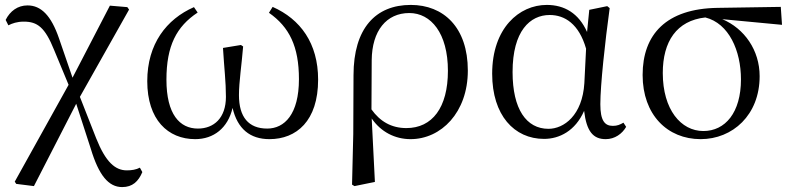

<svg xmlns="http://www.w3.org/2000/svg" viewBox="-20 -551 3222 781"><path d="M477 210C519 210 543 187 559 149L549 131C534 139 516 142 496 142C449 142 410 109 371 11L305 -157L505 -512L498 -522L427 -528L275 -235L220 -395C188 -488 147 -529 92 -529C52 -529 21 -506 3 -470L14 -448C30 -456 49 -463 77 -463C132 -463 163 -440 200 -348L259 -206L40 188L46 197L118 206L290 -129L349 53C382 163 422 210 477 210Z M774 15C849 15 907 -30 926 -112C946 -27 997 15 1076 15C1186 15 1274 -59 1274 -227C1274 -375 1202 -473 1089 -523L1074 -499C1157 -441 1196 -362 1196 -229C1196 -86 1137 -28 1067 -28C991 -28 952 -75 952 -164C952 -218 963 -287 969 -362L960 -368L887 -356C892 -273 899 -219 899 -157C899 -71 850 -28 785 -28C711 -28 657 -86 657 -227C657 -365 698 -443 784 -500L769 -522C657 -473 579 -372 579 -221C579 -64 663 15 774 15Z M1412 200 1422 206 1505 189 1492 -69C1529 -15 1586 15 1650 15C1774 15 1883 -93 1883 -264C1883 -440 1784 -531 1651 -531C1508 -531 1418 -436 1418 -245L1417 -6ZM1491 -106 1492 -306C1493 -426 1552 -498 1645 -498C1733 -498 1802 -416 1802 -263C1802 -113 1738 -30 1633 -30C1572 -30 1526 -57 1491 -106Z M2193 14C2255 14 2320 -18 2356 -100C2366 -16 2393 15 2444 15C2481 15 2511 -7 2527 -35L2516 -52C2502 -44 2491 -39 2473 -39C2440 -39 2422 -60 2422 -127C2422 -204 2441 -380 2460 -518L2450 -526L2377 -511L2368 -421C2334 -497 2276 -531 2204 -531C2092 -531 1982 -437 1982 -251C1982 -82 2072 14 2193 14ZM2364 -353 2357 -213C2349 -82 2274 -27 2211 -27C2121 -27 2065 -107 2065 -258C2065 -425 2136 -490 2216 -490C2277 -490 2335 -454 2364 -353Z M2830 15C2960 15 3070 -83 3070 -241C3070 -347 3008 -435 2918 -473L3161 -450L3156 -523L2899 -519C2690 -516 2594 -411 2594 -246C2594 -84 2695 15 2830 15ZM2849 -480C2945 -456 2994 -345 2994 -228C2994 -93 2930 -18 2841 -18C2750 -18 2676 -105 2676 -254C2676 -382 2732 -467 2849 -480Z"/></svg>

Font: Noto Serif CJK KR
Style: Regular
Weight: 400
Designer: Ryoko NISHIZUKA 西塚涼子 (kana & ideographs); Frank Grießhammer (Latin, Greek & Cyrillic); Wenlong ZHANG 张文龙 (bopomofo); San
Foundry: Adobe
Version: Version 2.001;hotconv 1.1.0;makeotfexe 2.6.0